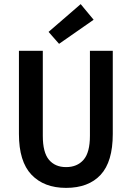

<svg xmlns="http://www.w3.org/2000/svg" viewBox="-20 -901 640 933"><path d="M301 12Q194 12 133 -52Q72 -116 72 -250V-654H188V-241Q188 -160 218 -124.5Q248 -89 301 -89Q355 -89 386 -124.5Q417 -160 417 -241V-654H528V-250Q528 -115 469 -51.5Q410 12 301 12ZM267 -688 216 -746 372 -881 435 -805Z"/></svg>

Font: Source Code Pro Semibold
Style: Regular
Weight: 600
Monospace: yes
Designer: Paul D. Hunt, Teo Tuominen
Foundry: Adobe Systems Incorporated
Version: Version 2.030;PS 1.000;hotconv 16.6.51;makeotf.lib2.5.65220